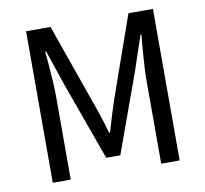

<svg xmlns="http://www.w3.org/2000/svg" viewBox="-75 -737 876 819"><g transform="rotate(-10 363.5 -328.0)"><path d="M89 0V-656.3H194.9L318.5 -305.4Q330.7 -272.1 341.4 -238.9Q352.2 -205.7 362.7 -168.9H366.7Q377.7 -205.7 387.7 -238.9Q397.7 -272.1 408.9 -305.4L532.5 -656.3H638.5V0H558.6V-360.6Q558.6 -389.7 560.7 -424.4Q562.7 -459.1 565.5 -493.7Q568.4 -528.3 571.2 -557.2H567.2L515.6 -403.8L393 -65.4H332L210.2 -403.8L158.2 -557.2H154.2Q157.1 -528.3 159.9 -493.7Q162.7 -459.1 164.8 -424.4Q166.8 -389.7 166.8 -360.6V0Z"/></g></svg>

Font: Source Sans Variable
Style: Regular
Weight: 200
Designer: Paul D. Hunt
Foundry: Adobe Systems Incorporated
Version: Version 3.006;hotconv 1.0.111;makeotfexe 2.5.65597